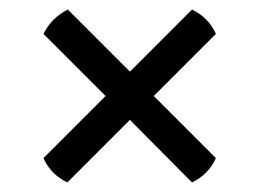

<svg xmlns="http://www.w3.org/2000/svg" viewBox="-20 -547 543 402"><path d="M432 -476 302 -346 432 -216Q417 -182 382 -165L252 -296L121 -165Q86 -182 71 -216L201 -346L71 -476Q88 -510 122 -527L252 -397L382 -527Q417 -510 432 -476Z"/></svg>

Font: Arima Koshi Bold
Style: Regular
Weight: 700
Designer: Joana Correia and Natanael Gama
Foundry: NDISCOVER
Version: Version 1.019;PS 001.019;hotconv 1.0.88;makeotf.lib2.5.64775